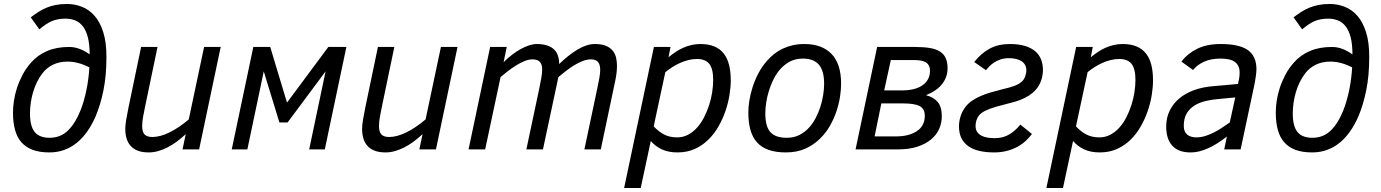

<svg xmlns="http://www.w3.org/2000/svg" viewBox="-20 -747 6904 960"><path d="M428.2 -475.1Q428.2 -526.4 419.2 -560.8Q410.2 -595.2 394 -615.7Q377.9 -636.2 355.7 -645Q333.5 -653.8 307.1 -653.8Q287.1 -653.8 270.3 -650.6Q253.4 -647.5 238 -640.9Q222.7 -634.3 207.8 -624Q192.9 -613.8 176.8 -600.1L133.8 -660.2Q153.3 -675.3 172.4 -687.5Q191.4 -699.7 212.6 -708.5Q233.9 -717.3 258.8 -722.2Q283.7 -727.1 314.9 -727.1Q354 -727.1 389.6 -713.1Q425.3 -699.2 452.6 -668.2Q480 -637.2 496.1 -586.7Q512.2 -536.1 512.2 -462.9Q512.2 -368.2 497.1 -294.7Q481.9 -221.2 458 -165Q439.9 -123.5 416.5 -90.1Q393.1 -56.6 364.3 -33.2Q335.4 -9.8 301 2.7Q266.6 15.1 227.1 15.1Q177.7 15.1 143.3 2.2Q108.9 -10.7 86.9 -35.9Q64.9 -61 54.9 -98.4Q44.9 -135.7 44.9 -185.1Q44.9 -211.4 49.6 -242.9Q54.2 -274.4 64.9 -307.4Q75.7 -340.3 93 -373.3Q110.4 -406.2 136.2 -435.1Q168.5 -471.7 215.6 -491.9Q262.7 -512.2 325.2 -512.2Q353 -512.2 378.9 -502.2Q404.8 -492.2 428.2 -475.1ZM129.9 -180.2Q129.9 -116.2 153.3 -87.2Q176.8 -58.1 228 -58.1Q282.7 -58.1 320.1 -94.7Q357.4 -131.3 382.8 -195.8Q392.1 -219.2 399.7 -245.8Q407.2 -272.5 412.8 -300.3Q418.5 -328.1 421.9 -356Q425.3 -383.8 426.8 -410.2Q400.4 -423.8 373 -431.4Q345.7 -439 316.9 -439Q277.3 -439 245.1 -423.6Q212.9 -408.2 190.9 -378.9Q175.8 -358.9 164.3 -335.2Q152.8 -311.5 145.3 -285.6Q137.7 -259.8 133.8 -232.9Q129.9 -206.1 129.9 -180.2Z M767.6 -512.2 704.6 -210Q698.7 -182.1 694.8 -159.4Q690.9 -136.7 690.9 -116.2Q690.9 -86.9 703.1 -74.5Q715.3 -62 741.7 -62Q780.8 -62 827.9 -85.2Q875 -108.4 923.8 -149.9L1000.5 -512.2H1083.5L975.6 0H892.6L908.7 -76.2Q886.7 -56.2 864.3 -39.3Q841.8 -22.5 818.4 -10.5Q794.9 1.5 771.2 8.3Q747.6 15.1 723.6 15.1Q690.9 15.1 668.7 6.3Q646.5 -2.4 632.6 -18.3Q618.7 -34.2 612.5 -55.7Q606.4 -77.1 606.4 -102.1Q606.4 -120.1 610.8 -147.5Q615.2 -174.8 622.6 -210L685.5 -512.2Z M1604 0H1525.9L1607.9 -390.1L1418 -134.8H1377L1298.8 -390.1L1216.8 0H1138.7L1246.6 -512.2H1331.1L1415 -233.9L1621.6 -512.2H1711.9Z M1951.7 -512.2 1888.7 -210Q1882.8 -182.1 1878.9 -159.4Q1875 -136.7 1875 -116.2Q1875 -86.9 1887.2 -74.5Q1899.4 -62 1925.8 -62Q1964.8 -62 2012 -85.2Q2059.1 -108.4 2107.9 -149.9L2184.6 -512.2H2267.6L2159.7 0H2076.7L2092.8 -76.2Q2070.8 -56.2 2048.3 -39.3Q2025.9 -22.5 2002.4 -10.5Q1979 1.5 1955.3 8.3Q1931.6 15.1 1907.7 15.1Q1875 15.1 1852.8 6.3Q1830.6 -2.4 1816.7 -18.3Q1802.7 -34.2 1796.6 -55.7Q1790.5 -77.1 1790.5 -102.1Q1790.5 -120.1 1794.9 -147.5Q1799.3 -174.8 1806.6 -210L1869.6 -512.2Z M2901.9 0 2965.8 -301.8Q2972.7 -334 2976.8 -357.4Q2981 -380.9 2981 -397.9Q2981 -423.8 2970 -437Q2959 -450.2 2935.1 -450.2Q2915 -450.2 2894 -442.1Q2873 -434.1 2852.1 -421.4Q2831.1 -408.7 2810.5 -392.8Q2790 -377 2772 -361.8L2694.8 0H2611.8L2675.8 -301.8Q2682.6 -334.5 2686.8 -358.4Q2690.9 -382.3 2690.9 -398.9Q2690.9 -425.3 2679.2 -437.7Q2667.5 -450.2 2642.1 -450.2Q2623.5 -450.2 2602.8 -441.7Q2582 -433.1 2561 -420.2Q2540 -407.2 2519.8 -391.6Q2499.5 -376 2482.9 -361.8L2405.8 0H2322.8L2430.7 -512.2H2513.7L2498 -436Q2517.6 -455.6 2539.3 -472.4Q2561 -489.3 2582.5 -501.2Q2604 -513.2 2624.8 -520Q2645.5 -526.9 2663.1 -526.9Q2694.3 -526.9 2716.1 -519.5Q2737.8 -512.2 2751 -499Q2764.2 -485.8 2770 -467.3Q2775.9 -448.7 2775.9 -426.8Q2824.2 -473.6 2869.4 -500.2Q2914.6 -526.9 2954.1 -526.9Q2986.8 -526.9 3008.3 -518.3Q3029.8 -509.8 3042.5 -494.9Q3055.2 -480 3060.1 -460Q3064.9 -439.9 3064.9 -417Q3064.9 -379.9 3053.7 -331.1L2983.9 0Z M3183.6 192.9H3100.6L3249.5 -512.2H3332.5L3322.8 -460.9Q3339.4 -474.6 3357.4 -486.8Q3375.5 -499 3395.3 -507.8Q3415 -516.6 3436.5 -521.7Q3458 -526.9 3481.9 -526.9Q3522.5 -526.9 3551.3 -514.9Q3580.1 -502.9 3598.4 -479.7Q3616.7 -456.5 3625.2 -422.9Q3633.8 -389.2 3633.8 -345.2Q3633.8 -312 3627.4 -272.2Q3621.1 -232.4 3607.4 -192.4Q3593.8 -152.3 3572.5 -115Q3551.3 -77.6 3521.7 -48.6Q3492.2 -19.5 3453.9 -2.2Q3415.5 15.1 3367.7 15.1Q3322.3 15.1 3290 0.2Q3257.8 -14.6 3233.9 -42ZM3248.5 -115.2Q3272.9 -88.9 3300.5 -74.5Q3328.1 -60.1 3365.7 -60.1Q3395.5 -60.1 3420.7 -73.5Q3445.8 -86.9 3465.8 -109.4Q3485.8 -131.8 3500.7 -161.1Q3515.6 -190.4 3525.9 -222.4Q3536.1 -254.4 3541 -286.6Q3545.9 -318.8 3545.9 -347.2Q3545.9 -403.3 3526.4 -427.7Q3506.8 -452.1 3464.8 -452.1Q3442.9 -452.1 3421.1 -446.5Q3399.4 -440.9 3379.4 -431.9Q3359.4 -422.9 3340.8 -410.9Q3322.3 -398.9 3306.6 -386.2Z M3721.7 -185.1Q3721.7 -211.4 3726.8 -244.1Q3731.9 -276.9 3743.2 -311.8Q3754.4 -346.7 3772.2 -380.9Q3790 -415 3815.9 -443.8Q3832 -462.4 3851.3 -477.5Q3870.6 -492.7 3893.8 -503.7Q3917 -514.6 3943.8 -520.8Q3970.7 -526.9 4002 -526.9Q4089.4 -526.9 4137.5 -477.5Q4185.5 -428.2 4185.5 -328.1Q4185.5 -297.9 4179.9 -262Q4174.3 -226.1 4161.9 -189.5Q4149.4 -152.8 4129.6 -117.9Q4109.9 -83 4081.5 -55.2Q4049.8 -23.4 4007.6 -4.2Q3965.3 15.1 3909.7 15.1Q3858.4 15.1 3822.5 2.2Q3786.6 -10.7 3764.4 -35.9Q3742.2 -61 3731.9 -98.4Q3721.7 -135.7 3721.7 -185.1ZM3806.6 -180.2Q3806.6 -148.4 3812.5 -125.2Q3818.4 -102.1 3831.3 -87.2Q3844.2 -72.3 3864.7 -65.2Q3885.3 -58.1 3914.6 -58.1Q3949.7 -58.1 3977.8 -72.5Q4005.9 -86.9 4027.8 -111.8Q4044.9 -131.3 4058.6 -157.2Q4072.3 -183.1 4081.5 -211.9Q4090.8 -240.7 4095.7 -270.8Q4100.6 -300.8 4100.6 -328.1Q4100.6 -393.1 4074.5 -423.6Q4048.3 -454.1 3993.7 -454.1Q3954.1 -454.1 3923.3 -435.8Q3892.6 -417.5 3870.6 -388.2Q3855.5 -368.2 3843.8 -342.8Q3832 -317.4 3823.7 -290Q3815.4 -262.7 3811 -234.4Q3806.6 -206.1 3806.6 -180.2Z M4609.9 -271Q4648.4 -261.2 4668.7 -236.8Q4689 -212.4 4689 -166Q4689 -131.8 4675.5 -101.8Q4662.1 -71.8 4634.5 -49.1Q4606.9 -26.4 4565.7 -13.2Q4524.4 0 4468.8 0H4257.8L4365.7 -512.2H4554.2Q4597.7 -512.2 4628.7 -507.1Q4659.7 -502 4679.4 -489.5Q4699.2 -477.1 4708.5 -456.5Q4717.8 -436 4717.8 -405.8Q4717.8 -362.3 4691.2 -327.6Q4664.6 -293 4609.9 -271ZM4488.8 -294.9Q4556.2 -294.9 4593 -321Q4629.9 -347.2 4629.9 -393.1Q4629.9 -410.2 4623.5 -420.7Q4617.2 -431.2 4606.2 -437Q4595.2 -442.9 4579.6 -444.8Q4564 -446.8 4545.9 -446.8H4434.1L4400.9 -294.9ZM4463.9 -64.9Q4472.7 -64.9 4486.3 -66.2Q4500 -67.4 4515.4 -70.8Q4530.8 -74.2 4546.6 -81.3Q4562.5 -88.4 4575.2 -99.6Q4587.9 -110.8 4595.9 -127.7Q4604 -144.5 4604 -168Q4604 -186 4597.4 -198.2Q4590.8 -210.4 4576.9 -217.3Q4563 -224.1 4541.7 -227.1Q4520.5 -230 4490.7 -230H4386.7L4353 -64.9Z M4774.9 -115.2Q4774.9 -125.5 4776.6 -138.2Q4778.3 -150.9 4782.5 -164.3Q4786.6 -177.7 4793.5 -190.9Q4800.3 -204.1 4810.1 -215.8Q4823.7 -232.4 4842 -244.6Q4860.4 -256.8 4883.3 -266.8Q4906.2 -276.9 4933.6 -284.9Q4960.9 -293 4992.7 -300.8Q5028.8 -309.1 5050.8 -317.1Q5072.8 -325.2 5087.9 -337.9Q5099.1 -347.2 5105.5 -363.8Q5111.8 -380.4 5111.8 -396Q5111.8 -411.1 5105.2 -422.6Q5098.6 -434.1 5087.2 -441.4Q5075.7 -448.7 5059.8 -452.4Q5043.9 -456.1 5025.9 -456.1Q5001.5 -456.1 4983.2 -450Q4964.8 -443.8 4950.9 -434.8Q4937 -425.8 4927 -415.3Q4917 -404.8 4909.7 -396L4851.1 -437Q4885.3 -480.5 4928.2 -503.7Q4971.2 -526.9 5029.8 -526.9Q5074.2 -526.9 5105.7 -517.1Q5137.2 -507.3 5157 -490Q5176.8 -472.7 5185.8 -448.5Q5194.8 -424.3 5194.8 -396Q5194.8 -389.6 5193.8 -380.9Q5192.9 -372.1 5190.7 -361.8Q5188.5 -351.6 5184.3 -340.6Q5180.2 -329.6 5173.8 -318.8Q5161.1 -297.9 5143.3 -283Q5125.5 -268.1 5103.3 -257.1Q5081.1 -246.1 5054.4 -238.3Q5027.8 -230.5 4997.1 -223.1Q4953.6 -212.4 4928 -202.6Q4902.3 -192.9 4886.7 -181.2Q4872.6 -170.4 4865.2 -153.1Q4857.9 -135.7 4857.9 -117.2Q4857.9 -98.1 4866.5 -86.4Q4875 -74.7 4888.9 -67.9Q4902.8 -61 4919.9 -58.6Q4937 -56.2 4954.1 -56.2Q4975.1 -56.2 4993.2 -61Q5011.2 -65.9 5026.6 -75Q5042 -84 5055.7 -96.4Q5069.3 -108.9 5082 -124L5139.6 -77.1Q5127 -59.6 5109.1 -43Q5091.3 -26.4 5067.9 -13.4Q5044.4 -0.5 5015.1 7.3Q4985.8 15.1 4950.7 15.1Q4911.6 15.1 4879.4 8.1Q4847.2 1 4824 -14.4Q4800.8 -29.8 4787.8 -54.7Q4774.9 -79.6 4774.9 -115.2Z M5294.9 192.9H5211.9L5360.8 -512.2H5443.8L5434.1 -460.9Q5450.7 -474.6 5468.8 -486.8Q5486.8 -499 5506.6 -507.8Q5526.4 -516.6 5547.9 -521.7Q5569.3 -526.9 5593.3 -526.9Q5633.8 -526.9 5662.6 -514.9Q5691.4 -502.9 5709.7 -479.7Q5728 -456.5 5736.6 -422.9Q5745.1 -389.2 5745.1 -345.2Q5745.1 -312 5738.8 -272.2Q5732.4 -232.4 5718.8 -192.4Q5705.1 -152.3 5683.8 -115Q5662.6 -77.6 5633.1 -48.6Q5603.5 -19.5 5565.2 -2.2Q5526.9 15.1 5479 15.1Q5433.6 15.1 5401.4 0.2Q5369.1 -14.6 5345.2 -42ZM5359.9 -115.2Q5384.3 -88.9 5411.9 -74.5Q5439.5 -60.1 5477.1 -60.1Q5506.8 -60.1 5532 -73.5Q5557.1 -86.9 5577.1 -109.4Q5597.2 -131.8 5612.1 -161.1Q5627 -190.4 5637.2 -222.4Q5647.5 -254.4 5652.3 -286.6Q5657.2 -318.8 5657.2 -347.2Q5657.2 -403.3 5637.7 -427.7Q5618.2 -452.1 5576.2 -452.1Q5554.2 -452.1 5532.5 -446.5Q5510.7 -440.9 5490.7 -431.9Q5470.7 -422.9 5452.1 -410.9Q5433.6 -398.9 5418 -386.2Z M6101.1 0 6114.3 -64Q6091.8 -46.9 6069.6 -32.5Q6047.4 -18.1 6024.9 -7.6Q6002.4 2.9 5979.5 9Q5956.5 15.1 5932.1 15.1Q5872.6 15.1 5841.8 -18.1Q5811 -51.3 5811 -113.8Q5811 -159.2 5828.9 -194.8Q5846.7 -230.5 5877.9 -256.1Q5909.2 -281.7 5951.9 -296.9Q5994.6 -312 6043.9 -315.9L6169.9 -327.1L6175.3 -352.1Q6178.2 -369.6 6178.2 -383.8Q6178.2 -403.8 6171.4 -417.2Q6164.6 -430.7 6151.9 -439Q6139.2 -447.3 6121.6 -450.7Q6104 -454.1 6082 -454.1Q6035.2 -454.1 6000.5 -438.5Q5965.8 -422.9 5945.3 -397L5887.2 -439Q5918 -479.5 5966.1 -503.2Q6014.2 -526.9 6083 -526.9Q6177.2 -526.9 6219.7 -496.3Q6262.2 -465.8 6262.2 -400.9Q6262.2 -387.2 6258.8 -363.5Q6255.4 -339.8 6250 -314L6183.1 0ZM6156.2 -259.8 6073.2 -252Q6042.5 -249.5 6011.5 -242.7Q5980.5 -235.8 5955.3 -221.2Q5930.2 -206.5 5914.6 -181.6Q5898.9 -156.7 5898.9 -118.2Q5898.9 -87.9 5916 -74Q5933.1 -60.1 5960.9 -60.1Q5983.9 -60.1 6005.9 -66.9Q6027.8 -73.7 6049.1 -84.5Q6070.3 -95.2 6090.3 -108.4Q6110.4 -121.6 6128.9 -134.8Z M6742.2 -475.1Q6742.2 -526.4 6733.2 -560.8Q6724.1 -595.2 6708 -615.7Q6691.9 -636.2 6669.7 -645Q6647.5 -653.8 6621.1 -653.8Q6601.1 -653.8 6584.2 -650.6Q6567.4 -647.5 6552 -640.9Q6536.6 -634.3 6521.7 -624Q6506.8 -613.8 6490.7 -600.1L6447.8 -660.2Q6467.3 -675.3 6486.3 -687.5Q6505.4 -699.7 6526.6 -708.5Q6547.9 -717.3 6572.8 -722.2Q6597.7 -727.1 6628.9 -727.1Q6668 -727.1 6703.6 -713.1Q6739.3 -699.2 6766.6 -668.2Q6793.9 -637.2 6810.1 -586.7Q6826.2 -536.1 6826.2 -462.9Q6826.2 -368.2 6811 -294.7Q6795.9 -221.2 6772 -165Q6753.9 -123.5 6730.5 -90.1Q6707 -56.6 6678.2 -33.2Q6649.4 -9.8 6615 2.7Q6580.6 15.1 6541 15.1Q6491.7 15.1 6457.3 2.2Q6422.9 -10.7 6400.9 -35.9Q6378.9 -61 6368.9 -98.4Q6358.9 -135.7 6358.9 -185.1Q6358.9 -211.4 6363.5 -242.9Q6368.2 -274.4 6378.9 -307.4Q6389.6 -340.3 6407 -373.3Q6424.3 -406.2 6450.2 -435.1Q6482.4 -471.7 6529.5 -491.9Q6576.7 -512.2 6639.2 -512.2Q6667 -512.2 6692.9 -502.2Q6718.8 -492.2 6742.2 -475.1ZM6443.8 -180.2Q6443.8 -116.2 6467.3 -87.2Q6490.7 -58.1 6542 -58.1Q6596.7 -58.1 6634 -94.7Q6671.4 -131.3 6696.8 -195.8Q6706.1 -219.2 6713.6 -245.8Q6721.2 -272.5 6726.8 -300.3Q6732.4 -328.1 6735.8 -356Q6739.3 -383.8 6740.7 -410.2Q6714.4 -423.8 6687 -431.4Q6659.7 -439 6630.9 -439Q6591.3 -439 6559.1 -423.6Q6526.9 -408.2 6504.9 -378.9Q6489.7 -358.9 6478.3 -335.2Q6466.8 -311.5 6459.2 -285.6Q6451.7 -259.8 6447.8 -232.9Q6443.8 -206.1 6443.8 -180.2Z"/></svg>

Font: Clear Sans
Style: Italic
Weight: 400
Italic angle: -12°
Foundry: Intel Corporation
Version: Version 1.00